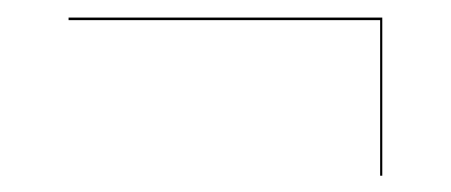

<svg xmlns="http://www.w3.org/2000/svg" viewBox="-20 -408 526 224"><path d="M423.5 -384.5H60V-387.5H426V-203H423.5Z"/></svg>

Font: Bodoni* 72pt
Style: Italic
Weight: 400
Italic angle: -13°
Version: Version 2.3